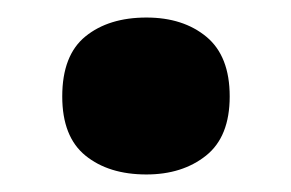

<svg xmlns="http://www.w3.org/2000/svg" viewBox="-20 -187 332 219"><path d="M51 -77Q51 -124 77.5 -145.5Q104 -167 147 -167Q189 -167 215.5 -145Q242 -123 242 -77Q242 -31 215 -9.5Q188 12 147 12Q104 12 77.5 -9.5Q51 -31 51 -77Z"/></svg>

Font: Noto Sans Khmer SemiCondensed ExtraBold
Style: Regular
Weight: 800
Width: 4
Designer: Danh Hong and the Monotype Design Team
Foundry: Monotype Imaging Inc.
Version: Version 2.004